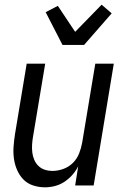

<svg xmlns="http://www.w3.org/2000/svg" viewBox="-20 -792 540 820"><path d="M172 8Q146 8 121.5 0Q97 -8 80 -25.5Q63 -43 53 -66Q43 -89 39.5 -114.5Q36 -140 38 -166.5Q40 -193 44 -219L94 -520H173L121 -208Q118 -191 117 -174Q116 -157 118 -140.5Q120 -124 126.5 -109Q133 -94 144.5 -83Q156 -72 171.5 -67Q187 -62 204 -62Q227 -62 250.5 -70.5Q274 -79 291.5 -96.5Q309 -114 318 -137Q327 -160 331 -183L387 -520H466L380 0H301L314 -82Q304 -62 289 -45Q274 -28 255 -15.5Q236 -3 214.5 2.5Q193 8 172 8ZM247 -600 175 -740 227 -767 301 -656 414 -772 457 -735 339 -600Z"/></svg>

Font: Iosevka Term Curly Oblique
Style: Regular
Weight: 400
Italic angle: -9°
Designer: Belleve Invis
Foundry: Belleve Invis
Version: Version 32.3.0